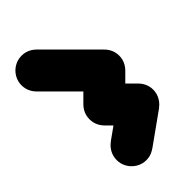

<svg xmlns="http://www.w3.org/2000/svg" viewBox="-99 -560 799 799"><g transform="rotate(45 300.5 -160.5)"><path d="M-37.3 -60Q-37.3 -36.3 -25.5 -16.3Q-13.7 3.7 6.3 15.5Q26.3 27.3 50 27.3Q73.7 27.3 93.7 15.5Q113.7 3.7 125.7 -16.3Q137.7 -36.3 137.7 -60Q137.7 -83.7 125.7 -103.7Q113.7 -123.7 93.7 -135.7Q73.7 -147.7 50 -147.7Q26.3 -147.7 6.3 -135.7Q-13.7 -123.7 -25.5 -103.7Q-37.3 -83.7 -37.3 -60Z M-11.7 -121.7 111.7 1.7 211.7 -98.3 88.3 -221.7Z M62.7 -160Q62.7 -136.3 74.5 -116.3Q86.3 -96.3 106.3 -84.5Q126.3 -72.7 150 -72.7Q173.7 -72.7 193.7 -84.5Q213.7 -96.3 225.7 -116.3Q237.7 -136.3 237.7 -160Q237.7 -183.7 225.7 -203.7Q213.7 -223.7 193.7 -235.7Q173.7 -247.7 150 -247.7Q126.3 -247.7 106.3 -235.7Q86.3 -223.7 74.5 -203.7Q62.7 -183.7 62.7 -160Z M88.3 -221.7 211.7 -98.3 311.7 -198.3 188.3 -321.7Z M162.7 -260Q162.7 -236.3 174.5 -216.3Q186.3 -196.3 206.3 -184.5Q226.3 -172.7 250 -172.7Q273.7 -172.7 293.7 -184.5Q313.7 -196.3 325.7 -216.3Q337.7 -236.3 337.7 -260Q337.7 -283.7 325.7 -303.7Q313.7 -323.7 293.7 -335.7Q273.7 -347.7 250 -347.7Q226.3 -347.7 206.3 -335.7Q186.3 -323.7 174.5 -303.7Q162.7 -283.7 162.7 -260Z M311.7 -321.7 188.3 -198.3 288.3 -98.3 411.7 -221.7Z M262.7 -160Q262.7 -136.3 274.5 -116.3Q286.3 -96.3 306.3 -84.5Q326.3 -72.7 350 -72.7Q373.7 -72.7 393.7 -84.5Q413.7 -96.3 425.7 -116.3Q437.7 -136.3 437.7 -160Q437.7 -183.7 425.7 -203.7Q413.7 -223.7 393.7 -235.7Q373.7 -247.7 350 -247.7Q326.3 -247.7 306.3 -235.7Q286.3 -223.7 274.5 -203.7Q262.7 -183.7 262.7 -160Z M288.3 -221.7 411.7 -98.3 511.7 -198.3 388.3 -321.7Z M362.7 -260Q362.7 -236.3 374.5 -216.3Q386.3 -196.3 406.3 -184.5Q426.3 -172.7 450 -172.7Q473.7 -172.7 493.7 -184.5Q513.7 -196.3 525.7 -216.3Q537.7 -236.3 537.7 -260Q537.7 -283.7 525.7 -303.7Q513.7 -323.7 493.7 -335.7Q473.7 -347.7 450 -347.7Q426.3 -347.7 406.3 -335.7Q386.3 -323.7 374.5 -303.7Q362.7 -283.7 362.7 -260Z M521.3 -311 378.7 -209 478.7 -69 621.3 -171Z M462.7 -120Q462.7 -96.3 474.5 -76.3Q486.3 -56.3 506.3 -44.5Q526.3 -32.7 550 -32.7Q573.7 -32.7 593.7 -44.5Q613.7 -56.3 625.7 -76.3Q637.7 -96.3 637.7 -120Q637.7 -143.7 625.7 -163.7Q613.7 -183.7 593.7 -195.7Q573.7 -207.7 550 -207.7Q526.3 -207.7 506.3 -195.7Q486.3 -183.7 474.5 -163.7Q462.7 -143.7 462.7 -120Z"/></g></svg>

Font: Linefont Thin
Style: Regular
Weight: 100
Monospace: yes
Version: Version 3.002;gftools[0.9.33]